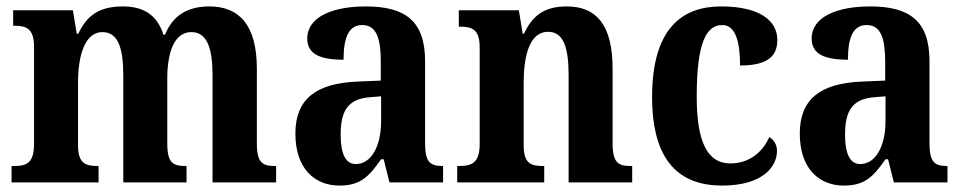

<svg xmlns="http://www.w3.org/2000/svg" viewBox="-20 -568 2999 598"><path d="M16 0H287V-51H284C246 -51 223 -59 223 -116V-311C223 -394 244 -468 299 -468C348 -468 364 -418 364 -333V0H561V-51H558C519 -51 501 -60 501 -122V-324C501 -401 521 -468 576 -468C625 -468 642 -418 642 -333V0H840V-51H837C798 -51 780 -60 780 -122V-354C780 -490 725 -548 632 -548C563 -548 518 -519 494 -460H489C469 -523 425 -548 363 -548C288 -548 250 -519 224 -463H219L207 -536H21V-488H24C62 -488 86 -479 86 -422V-120C86 -60 63 -51 24 -51H16Z M1037 10C1103 10 1129 -18 1167 -72H1175L1193 0H1360V-51H1357C1317 -51 1304 -67 1304 -122V-377C1304 -503 1242 -548 1119 -548C1017 -548 937 -516 937 -448C937 -401 974 -382 1050 -382C1050 -449 1065 -490 1108 -490C1153 -490 1166 -448 1166 -374V-317L1095 -314C965 -309 900 -260 900 -152C900 -42 961 10 1037 10ZM1088 -57C1056 -57 1041 -90 1041 -148C1041 -222 1063 -259 1130 -265L1167 -268V-191C1167 -112 1136 -57 1088 -57Z M1404 0H1675V-51H1671C1633 -51 1611 -59 1611 -116V-311C1611 -393 1629 -469 1687 -469C1736 -469 1751 -418 1751 -333V0H1949V-51H1945C1906 -51 1888 -60 1888 -122V-354C1888 -490 1838 -548 1745 -548C1675 -548 1638 -519 1612 -463H1608L1596 -536H1409V-485H1413C1451 -485 1474 -476 1474 -420V-120C1474 -60 1449 -51 1410 -51H1404Z M2229 10C2357 10 2400 -50 2400 -98C2400 -117 2391 -132 2376 -141C2356 -95 2314 -59 2255 -59C2181 -59 2150 -130 2150 -267C2150 -439 2181 -490 2230 -490C2273 -490 2285 -432 2285 -364C2380 -364 2401 -400 2401 -444C2401 -503 2347 -548 2226 -548C2106 -548 2011 -481 2011 -266C2011 -63 2099 10 2229 10Z M2608 10C2674 10 2700 -18 2738 -72H2746L2764 0H2931V-51H2928C2888 -51 2875 -67 2875 -122V-377C2875 -503 2813 -548 2690 -548C2588 -548 2508 -516 2508 -448C2508 -401 2545 -382 2621 -382C2621 -449 2636 -490 2679 -490C2724 -490 2737 -448 2737 -374V-317L2666 -314C2536 -309 2471 -260 2471 -152C2471 -42 2532 10 2608 10ZM2659 -57C2627 -57 2612 -90 2612 -148C2612 -222 2634 -259 2701 -265L2738 -268V-191C2738 -112 2707 -57 2659 -57Z"/></svg>

Font: Noto Serif Georgian Condensed Bold
Style: Regular
Weight: 700
Width: 3
Designer: Monotype Design Team, Akaki Razmadze
Foundry: Google LLC
Version: Version 2.003